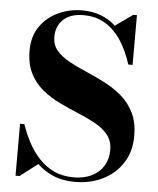

<svg xmlns="http://www.w3.org/2000/svg" viewBox="-54 -807 713 867"><g transform="rotate(5 302.5 -373.0)"><path d="M317.5 14.5Q262 14.5 220 -3.2Q178 -21 147 -51.5L66 10H48.5V-225.5H68Q82 -184.5 102.5 -145.2Q123 -106 152 -74.5Q181 -43 220 -24.2Q259 -5.5 310.5 -5.5Q358 -5.5 392.5 -22.8Q427 -40 445.8 -70.8Q464.5 -101.5 464.5 -142.5Q464.5 -183.5 442.8 -210.8Q421 -238 385 -258Q349 -278 306.2 -295.5Q263.5 -313 220.5 -333.8Q177.5 -354.5 141.8 -383.5Q106 -412.5 84.2 -455.2Q62.5 -498 62.5 -560Q62.5 -623 93.5 -667.8Q124.5 -712.5 175.2 -736.2Q226 -760 284.5 -760Q329.5 -760 367.8 -745.8Q406 -731.5 436 -704L515 -760H531.5V-534.5H512Q492 -598 461.2 -644Q430.5 -690 388.2 -714.5Q346 -739 292 -739Q232.5 -739 200.5 -709Q168.5 -679 168.5 -630Q168.5 -593.5 190 -568.2Q211.5 -543 247 -523.5Q282.5 -504 325.2 -485.8Q368 -467.5 410.5 -445.8Q453 -424 488.5 -393.8Q524 -363.5 545.5 -320.2Q567 -277 567 -215Q567 -145 534 -93.5Q501 -42 444.5 -13.8Q388 14.5 317.5 14.5Z"/></g></svg>

Font: Bodoni Moda
Style: Bold
Weight: 700
Designer: Owen Earl
Foundry: indestructible type
Version: Version 2.005